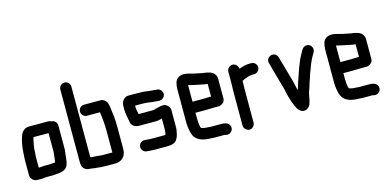

<svg xmlns="http://www.w3.org/2000/svg" viewBox="-76 -1201 3472 1713"><g transform="rotate(-15 1660.5 -344.5)"><path d="M152 -86V-183C153 -204 155 -229 156 -250C158 -282 165 -314 171 -342L177 -362H316V-190C315 -181 315 -176 315 -174C314 -168 313 -161 312 -153L310 -132L307 -111L305 -95L304 -94C298 -94 292 -94 286 -93L268 -91C264 -90 261 -90 258 -90H199C184 -90 166 -86 152 -86ZM368 -456C359 -461 350 -464 341 -464H160C121 -464 93 -434 82 -401C67 -359 57 -309 54 -256L52 -222C51 -209 51 -196 50 -185V-43C50 -15 77 15 106 15C111 16 119 16 128 16H151C166 16 186 12 201 12H258C269 12 284 9 295 9C300 8 304 8 307 8C345 5 374 -6 392 -34C405 -57 408 -90 411 -120L413 -142C415 -160 417 -165 418 -186V-405C418 -433 396 -456 368 -456Z M687 -423H807C815 -369 821 -307 821 -246V-48H733C699 -48 673 -56 642 -54H641C634 -56 627 -57 620 -58V-710C620 -738 597 -761 569 -761C541 -761 518 -738 518 -710V-46C518 -29 519 -15 522 -6C527 16 552 40 580 40C582 40 585 40 589 41C608 41 628 48 648 48H650C673 51 705 54 733 54H819C863 54 896 34 910 4L918 -16C921 -27 923 -38 923 -50V-245C923 -298 921 -349 913 -397C909 -429 907 -470 893 -493C884 -509 864 -525 839 -525H687C659 -525 636 -502 636 -474C636 -446 659 -423 687 -423Z M1348 -487H1335C1327 -489 1320 -490 1313 -490C1281 -490 1248 -500 1215 -500H1195C1188 -501 1181 -501 1175 -501H1090C1050 -501 1023 -462 1023 -425V-383C1023 -376 1024 -368 1025 -359L1027 -343C1028 -337 1029 -331 1030 -326C1032 -309 1038 -288 1040 -271C1044 -235 1078 -216 1117 -216H1268C1290 -216 1307 -221 1326 -226V-118C1326 -103 1321 -92 1319 -78V-77C1315 -76 1311 -76 1308 -76H1183C1178 -76 1172 -76 1167 -77C1157 -77 1142 -80 1131 -80H1125C1097 -81 1073 -58 1073 -30C1073 -2 1096 21 1123 22H1129C1132 22 1135 22 1138 23L1160 25C1168 26 1176 26 1183 26H1308C1354 26 1390 15 1404 -18L1410 -30C1414 -39 1417 -48 1419 -58C1423 -77 1428 -97 1428 -118V-277C1428 -306 1398 -338 1368 -338C1359 -338 1351 -337 1343 -336C1318 -330 1295 -324 1271 -318H1136C1133 -332 1131 -344 1128 -357L1126 -375C1125 -378 1125 -380 1125 -383V-399H1192C1199 -398 1206 -398 1213 -398C1246 -398 1277 -388 1309 -388C1319 -388 1332 -385 1342 -385H1348C1375 -385 1399 -409 1399 -436C1399 -463 1376 -487 1348 -487Z M1788 -200H1842C1854 -199 1867 -204 1881 -214C1895 -224 1903 -238 1903 -257V-441C1902 -458 1897 -473 1886 -486C1867 -509 1839 -515 1804 -521L1787 -523C1782 -524 1776 -525 1771 -526C1751 -529 1729 -536 1708 -539C1678 -546 1648 -558 1613 -558C1575 -558 1545 -535 1536 -505C1532 -492 1527 -465 1527 -449V-142C1527 -91 1535 -45 1550 -11C1575 39 1633 58 1707 58C1717 58 1726 60 1738 60H1830C1834 60 1838 62 1841 63C1885 74 1922 27 1899 -12C1887 -33 1862 -42 1830 -42H1730C1723 -43 1715 -44 1707 -44C1703 -44 1698 -44 1692 -45C1674 -45 1657 -49 1643 -54C1641 -58 1635 -66 1635 -74C1632 -96 1629 -117 1629 -143V-198H1726C1741 -198 1774 -200 1788 -200ZM1726 -300H1629V-453L1639 -451C1654 -448 1674 -441 1690 -439C1718 -434 1745 -428 1773 -422L1790 -420C1793 -419 1797 -419 1801 -418V-302H1788C1775 -302 1741 -300 1726 -300Z M2007 -476V-374C2007 -350 2005 -319 2005 -293V21C2005 48 2030 72 2057 72C2084 72 2107 48 2107 21V-295C2107 -317 2109 -344 2109 -365C2116 -369 2121 -371 2131 -375C2152 -382 2175 -394 2200 -394C2204 -395 2209 -395 2214 -395H2224C2252 -395 2275 -418 2275 -446C2275 -474 2252 -497 2224 -497H2214C2207 -497 2200 -497 2195 -496C2169 -496 2144 -487 2121 -480L2109 -476C2109 -503 2086 -527 2059 -527C2032 -527 2007 -504 2007 -476Z M2376 -458 2379 -450C2395 -388 2415 -320 2432 -257L2442 -223C2445 -212 2447 -202 2450 -194C2453 -176 2460 -144 2465 -127L2473 -101C2479 -74 2493 -47 2501 -25C2514 8 2549 53 2597 29C2632 11 2635 -19 2644 -61C2649 -81 2652 -107 2659 -125C2670 -149 2673 -168 2682 -195C2691 -217 2699 -246 2706 -267C2728 -325 2748 -385 2779 -433L2786 -445C2802 -472 2790 -504 2769 -516C2742 -532 2712 -519 2699 -498L2692 -486C2687 -477 2683 -470 2680 -465L2672 -451C2660 -431 2651 -408 2642 -386C2637 -374 2637 -373 2631 -358C2620 -326 2609 -301 2599 -267C2591 -242 2579 -213 2574 -188C2571 -178 2565 -168 2563 -157C2560 -165 2558 -174 2556 -185C2541 -261 2514 -337 2495 -413L2487 -437L2482 -457C2475 -482 2473 -501 2452 -514C2414 -537 2365 -502 2376 -458Z M3154 -200H3208C3220 -199 3233 -204 3247 -214C3261 -224 3269 -238 3269 -257V-441C3268 -458 3263 -473 3252 -486C3233 -509 3205 -515 3170 -521L3153 -523C3148 -524 3142 -525 3137 -526C3117 -529 3095 -536 3074 -539C3044 -546 3014 -558 2979 -558C2941 -558 2911 -535 2902 -505C2898 -492 2893 -465 2893 -449V-142C2893 -91 2901 -45 2916 -11C2941 39 2999 58 3073 58C3083 58 3092 60 3104 60H3196C3200 60 3204 62 3207 63C3251 74 3288 27 3265 -12C3253 -33 3228 -42 3196 -42H3096C3089 -43 3081 -44 3073 -44C3069 -44 3064 -44 3058 -45C3040 -45 3023 -49 3009 -54C3007 -58 3001 -66 3001 -74C2998 -96 2995 -117 2995 -143V-198H3092C3107 -198 3140 -200 3154 -200ZM3092 -300H2995V-453L3005 -451C3020 -448 3040 -441 3056 -439C3084 -434 3111 -428 3139 -422L3156 -420C3159 -419 3163 -419 3167 -418V-302H3154C3141 -302 3107 -300 3092 -300Z"/></g></svg>

Font: Electronic
Style: UltBlk
Weight: 500
Version: Version 1.011